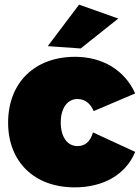

<svg xmlns="http://www.w3.org/2000/svg" viewBox="-20 -800 603 828"><path d="M321 -780 186 -601 328 -591 490 -720ZM384 -321 563 -397C518 -497 423 -555 304 -555C129 -555 15 -443 15 -271C15 -102 128 8 302 8C427 8 523 -48 563 -145L381 -229C369 -188 346 -170 314 -170C270 -170 242 -210 242 -272C242 -333 270 -373 314 -373C346 -373 370 -354 384 -321Z"/></svg>

Font: Montserrat arm Black
Style: Regular
Weight: 900
Designer: Julieta Ulanovsky
Foundry: Julieta Ulanovsky
Version: Version 6.000;PS 006.000;hotconv 1.0.88;makeotf.lib2.5.64775